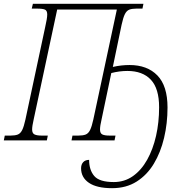

<svg xmlns="http://www.w3.org/2000/svg" viewBox="-39 -734 962 1004"><path d="M547 250Q467 250 426 222Q385 194 385 146Q385 126 396 114Q407 102 427 102Q427 155 454 186.5Q481 218 556 218Q612 218 656 187Q700 156 730.5 101.5Q761 47 777 -23.5Q793 -94 793 -173Q793 -271 750 -317Q707 -363 627 -363Q586 -363 543 -352L492 -109Q488 -92 486 -79Q484 -66 484 -57Q484 -37 496 -31Q508 -25 534 -25H565L560 0H335L340 -25H371Q395 -25 409 -30.5Q423 -36 432 -54Q441 -72 449 -109L572 -684H260L137 -109Q129 -74 129 -57Q129 -37 141.5 -31Q154 -25 179 -25H211L206 0H-19L-14 -25H16Q40 -25 54 -30.5Q68 -36 77 -54Q86 -72 94 -109L197 -591Q202 -613 205 -630.5Q208 -648 208 -658Q208 -678 196.5 -683.5Q185 -689 154 -689H127L133 -714H711L706 -689H675Q651 -689 637 -683.5Q623 -678 614 -660Q605 -642 597 -605L551 -384Q595 -394 638 -394Q731 -394 784 -339.5Q837 -285 837 -172Q837 -89 819 -13Q801 63 765.5 122Q730 181 675.5 215.5Q621 250 547 250Z"/></svg>

Font: Noto Serif SemiCondensed ExtraLight
Style: Italic
Weight: 200
Width: 4
Italic angle: -12°
Designer: Monotype Design Team
Foundry: Monotype Imaging Inc.
Version: Version 2.013